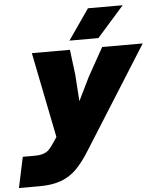

<svg xmlns="http://www.w3.org/2000/svg" viewBox="-134 -841 894 1085"><g transform="rotate(-5 313.0 -299.0)"><path d="M312 -269 377 -402 467 -563H697L333 15Q293 79 255.5 116Q218 153 168 171.5Q118 190 45 190H-71L-34 16H31Q64 16 83.5 9Q103 2 115.5 -10.5Q128 -23 145 -49L165 -79L68 -563H284L302 -419ZM406 -788H603L450 -615H286Z"/></g></svg>

Font: Azeret Mono Black
Style: Italic
Weight: 900
Italic angle: -12°
Designer: Martin Vácha
Foundry: Displaay
Version: Version 1.000; Glyphs 3.0.3, build 3074